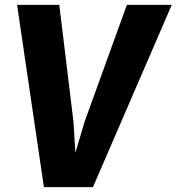

<svg xmlns="http://www.w3.org/2000/svg" viewBox="-20 -767 724 787"><path d="M160 0 50 -747H223L281 -269L289 -141L327 -269L500 -747H684L361 0Z"/></svg>

Font: Merriweather Sans ExtraBold
Style: Italic
Weight: 800
Italic angle: -7.5°
Designer: Eben Sorkin
Foundry: Eben Sorkin
Version: Version 2.001; ttfautohint (v1.8.3)